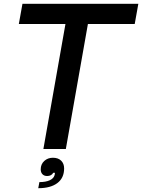

<svg xmlns="http://www.w3.org/2000/svg" viewBox="-20 -783 747 1009"><path d="M326 0H208L324 -657H79L98 -763H707L688 -657H442ZM187 174Q220 174 241 164.5Q262 155 267 137Q269 129 269 125H259Q256 133 247.5 137.5Q239 142 228 142Q212 142 203 132.5Q194 123 194 107Q194 80 212.5 63Q231 46 258 46Q286 46 301.5 61.5Q317 77 317 102Q317 152 281.5 179Q246 206 181 206Z"/></svg>

Font: Open Sauce One Medium Italic
Style: Regular
Weight: 500
Italic angle: -10°
Designer: Alfredo Marco Pradil
Foundry: Creative Sauce Fz LLC
Version: Version 1.477